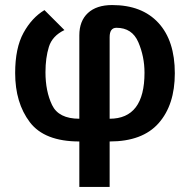

<svg xmlns="http://www.w3.org/2000/svg" viewBox="-20 -540 752 760"><path d="M294 20Q156 20 98 -56.5Q40 -133 40 -251Q40 -350 73 -410Q106 -470 156 -500L235 -421Q187 -398 173.5 -354.5Q160 -311 160 -254Q160 -179 186 -124.5Q212 -70 294 -70V-400Q294 -457 328 -488.5Q362 -520 424 -520Q542 -520 607 -449.5Q672 -379 672 -250Q672 -125 608 -52.5Q544 20 414 20V200H294ZM414 -70Q552 -70 552 -252Q552 -316 527.5 -373Q503 -430 441 -430Q414 -430 414 -393Z"/></svg>

Font: Moderustic Med
Style: Regular
Weight: 500
Designer: Tural Alisoy
Foundry: TAFT Foundry
Version: Version 2.110